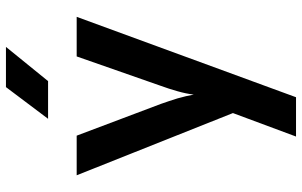

<svg xmlns="http://www.w3.org/2000/svg" viewBox="-203 -622 1005 639"><g transform="rotate(-90 299.5 -302.5)"><path d="M223.6 -645 329.1 -785.2H462.9L349.1 -645ZM164.6 180.2 242.7 -29.8 35.6 -549.8H167.5L273.4 -269Q282.2 -244.1 291.5 -214.4Q299.8 -185.1 304.2 -160.2Q307.1 -185.1 315.4 -214.4Q323.7 -243.7 333 -269L431.2 -549.8H563L295.4 180.2Z"/></g></svg>

Font: UDEV Gothic 35
Style: Bold
Weight: 700
Version: v2.1.0; ttfautohint (v1.8.4.7-5d5b-dirty) -l 6 -r 45 -G 200 